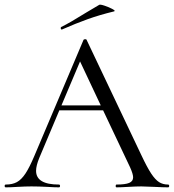

<svg xmlns="http://www.w3.org/2000/svg" viewBox="-24 -805 747 825"><path d="M698 0Q678 0 640 -2Q600 -4 583 -4Q561 -4 527 -2Q493 0 477 0Q473 0 473 -6Q473 -12 477 -12Q514 -12 531 -19Q548 -26 548 -43Q548 -57 535 -86L419 -331H231L145 -127Q131 -93 131 -71Q131 -12 229 -12Q234 -12 234 -6Q234 0 229 0Q211 0 179 -2Q141 -4 111 -4Q85 -4 51 -2Q21 0 1 0Q-4 0 -4 -6Q-4 -12 1 -12Q29 -12 48.5 -22.5Q68 -33 85.5 -59.5Q103 -86 124 -136L335 -634Q336 -636 341.5 -636.5Q347 -637 348 -634L584 -137Q608 -86 625.5 -59.5Q643 -33 659.5 -22.5Q676 -12 698 -12Q703 -12 703 -6Q703 0 698 0ZM409 -352 320 -541 240 -352ZM242 -678Q238 -678 237 -682.5Q236 -687 239 -689Q276 -707 348 -752Q384 -774 402 -784Q406 -787 425.5 -780.5Q445 -774 459.5 -766Q474 -758 466 -756Q404 -741 352.5 -722.5Q301 -704 244 -679Z"/></svg>

Font: Cormorant Garamond
Style: Regular
Weight: 400
Designer: Christian Thalmann (Catharsis Fonts)
Version: Version 3.000